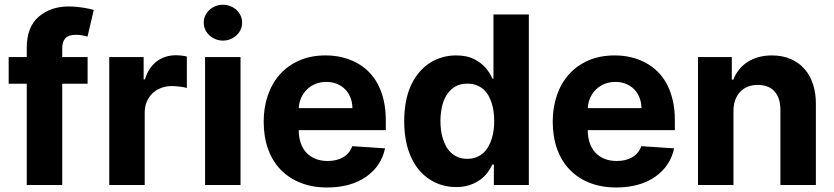

<svg xmlns="http://www.w3.org/2000/svg" viewBox="-20 -789 3559 819"><path d="M94.1 -545.5V-584.9Q94.1 -674 145.2 -717.7Q196 -761.4 273.1 -761.4Q290.8 -761.4 307 -759.8Q323.2 -758.2 337 -756Q350.9 -753.9 361.9 -751.2Q372.9 -748.6 380 -746.4L353.3 -632.8Q344.5 -635.7 331.3 -638.1Q318.2 -640.6 304.7 -640.6Q288 -640.6 276.6 -636.7Q265.3 -632.8 258.3 -625.2Q251.4 -617.5 248.4 -606.7Q245.4 -595.9 245.4 -582V-545.5H353.7V-431.8H245.4V0H94.1V-431.8H17V-545.5Z M446 0V-545.5H592.7V-450.3H598.4Q605.8 -475.9 618.6 -495Q631.4 -514.2 648.4 -527.2Q665.5 -540.1 686.1 -546.7Q706.7 -553.3 729.4 -553.3Q754.6 -553.3 777 -547.9V-413.7Q771.7 -415.5 764 -416.9Q756.4 -418.3 747.7 -419.4Q739 -420.5 729.9 -421.2Q720.9 -421.9 713.1 -421.9Q688.2 -421.9 666.9 -413.7Q645.6 -405.5 630.1 -390.6Q614.7 -375.7 606 -354.9Q597.3 -334.2 597.3 -308.6V0Z M854.8 0V-545.5H1006V0ZM849.1 -692.5Q849.1 -709.2 855.8 -723.2Q862.6 -737.2 873.9 -747.3Q885.3 -757.5 900 -763.1Q914.8 -768.8 930.8 -768.8Q946.7 -768.8 961.6 -763.1Q976.6 -757.5 987.9 -747.3Q999.3 -737.2 1006 -723.2Q1012.8 -709.2 1012.8 -692.5Q1012.8 -675.8 1006 -661.8Q999.3 -647.7 987.7 -637.4Q976.2 -627.1 961.5 -621.4Q946.7 -615.8 930.8 -615.8Q914.8 -615.8 900 -621.6Q885.3 -627.5 873.9 -637.6Q862.6 -647.7 855.8 -661.9Q849.1 -676.1 849.1 -692.5Z M1104.8 -270.2Q1104.8 -329.9 1122.2 -381.4Q1139.6 -432.9 1173.3 -471.1Q1207 -509.2 1256.4 -530.9Q1305.8 -552.6 1369.3 -552.6Q1441.4 -552.6 1499.6 -522Q1528.8 -506.7 1552 -483.8Q1575.3 -460.9 1591.6 -430Q1608 -399.1 1616.8 -360.6Q1625.7 -322.1 1625.7 -275.6V-234H1254.3V-233.7Q1254.3 -204.5 1262.3 -180.4Q1270.2 -156.2 1286 -138.8Q1301.8 -121.4 1324.9 -111.9Q1348 -102.3 1377.8 -102.3Q1416.5 -102.3 1443.9 -118.3Q1471.2 -134.2 1482.6 -165.5L1622.5 -156.2Q1606.5 -80.3 1541.5 -34.8Q1475.9 10.7 1375.4 10.7Q1312.5 10.7 1262.4 -9.1Q1212.4 -28.8 1177.2 -65.2Q1142 -101.6 1123.4 -153.6Q1104.8 -205.6 1104.8 -270.2ZM1254.3 -327.8H1483.3Q1483 -352.3 1474.8 -372.9Q1466.6 -393.5 1452.1 -408.2Q1437.5 -422.9 1417.1 -431.3Q1396.7 -439.6 1371.8 -439.6Q1347.3 -439.6 1326.3 -431.3Q1305.4 -422.9 1290 -408Q1274.5 -393.1 1265.1 -372.7Q1255.7 -352.3 1254.3 -327.8Z M1734.7 -428.3Q1749.6 -459.5 1770.1 -482.8Q1790.5 -506 1815 -521.5Q1839.5 -536.9 1867.4 -544.7Q1895.2 -552.6 1925.1 -552.6Q1971.6 -552.6 2001.8 -537.3Q2033 -521.3 2051.7 -499.3Q2070.3 -477.3 2080.3 -453.8H2084.9V-727.3H2235.8V0H2086.6V-87.4H2080.3Q2072.4 -70.3 2059.7 -53.1Q2046.9 -35.9 2028.1 -22.2Q2009.2 -8.5 1983.8 0.2Q1958.5 8.9 1925.4 8.9Q1863.6 8.9 1813.2 -23.4Q1788.4 -39.4 1768.1 -63.2Q1747.9 -87 1733.7 -118.1Q1719.5 -149.1 1711.8 -187.7Q1704.2 -226.2 1704.2 -272Q1704.2 -364 1734.7 -428.3ZM1973.4 -111.5Q1995.4 -111.5 2012.4 -118.4Q2029.5 -125.4 2042.3 -137.1Q2055 -148.8 2063.7 -164.6Q2072.4 -180.4 2077.9 -198.3Q2083.5 -216.3 2085.8 -235.3Q2088.1 -254.3 2088.1 -272.7Q2088.1 -291.2 2085.8 -310.2Q2083.5 -329.2 2078.1 -346.9Q2072.8 -364.7 2064.1 -380.3Q2055.4 -396 2042.6 -407.5Q2029.8 -419 2012.6 -425.6Q1995.4 -432.2 1973.4 -432.2Q1940.3 -432.2 1918.3 -417.6Q1896.3 -403.1 1883 -380.1Q1869.7 -357.2 1864.2 -328.8Q1858.7 -300.4 1858.7 -272.7Q1858.7 -254.3 1861 -235.3Q1863.3 -216.3 1868.8 -198.3Q1874.3 -180.4 1883 -164.6Q1891.7 -148.8 1904.5 -137.1Q1917.3 -125.4 1934.3 -118.4Q1951.3 -111.5 1973.4 -111.5Z M2337.7 -270.2Q2337.7 -329.9 2355.1 -381.4Q2372.5 -432.9 2406.2 -471.1Q2440 -509.2 2489.3 -530.9Q2538.7 -552.6 2602.3 -552.6Q2674.4 -552.6 2732.6 -522Q2761.7 -506.7 2785 -483.8Q2808.2 -460.9 2824.6 -430Q2840.9 -399.1 2849.8 -360.6Q2858.7 -322.1 2858.7 -275.6V-234H2487.2V-233.7Q2487.2 -204.5 2495.2 -180.4Q2503.2 -156.2 2519 -138.8Q2534.8 -121.4 2557.9 -111.9Q2581 -102.3 2610.8 -102.3Q2649.5 -102.3 2676.8 -118.3Q2704.2 -134.2 2715.6 -165.5L2855.5 -156.2Q2839.5 -80.3 2774.5 -34.8Q2708.8 10.7 2608.3 10.7Q2545.5 10.7 2495.4 -9.1Q2445.3 -28.8 2410.2 -65.2Q2375 -101.6 2356.4 -153.6Q2337.7 -205.6 2337.7 -270.2ZM2487.2 -327.8H2716.3Q2715.9 -352.3 2707.7 -372.9Q2699.6 -393.5 2685 -408.2Q2670.5 -422.9 2650 -431.3Q2629.6 -439.6 2604.8 -439.6Q2580.3 -439.6 2559.3 -431.3Q2538.4 -422.9 2522.9 -408Q2507.5 -393.1 2498 -372.7Q2488.6 -352.3 2487.2 -327.8Z M2957.4 -545.5H3101.6V-449.2H3108Q3117.2 -473 3132.6 -492.2Q3148.1 -511.4 3168.9 -524.7Q3189.6 -538 3215.7 -545.3Q3241.8 -552.6 3272 -552.6Q3318.5 -552.6 3353.7 -536.9Q3388.8 -521.3 3412.5 -494Q3436.1 -466.6 3448.2 -429Q3460.2 -391.3 3460.2 -347.3V0H3308.9V-320.3Q3308.9 -371.4 3283.9 -399.1Q3258.9 -426.8 3212 -426.8Q3189.3 -426.8 3170.3 -419.4Q3151.3 -411.9 3137.6 -397.5Q3123.9 -383.2 3116.3 -362.6Q3108.7 -342 3108.7 -315.3V0H2957.4Z"/></svg>

Font: Inter P
Style: Bold
Weight: 700
Designer: Rasmus Andersson
Foundry: rsms
Version: Version 3.018;git-588b23468